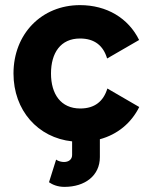

<svg xmlns="http://www.w3.org/2000/svg" viewBox="-20 -541 597 750"><path d="M199.2 82.5 171.4 170.9C185.1 180.2 204.6 189 231.9 189C312 189 370.1 145 370.1 72.8V2.9C438.5 -15.6 492.7 -60.1 523.9 -123L399.4 -195.3C384.3 -145.5 350.1 -117.2 293.5 -117.2C217.8 -117.2 179.2 -173.3 179.2 -253.9C179.2 -334.5 216.8 -390.6 292.5 -390.6C349.6 -390.6 383.8 -362.3 398.4 -312.5L523.4 -384.8C481.4 -470.2 397 -521 292.5 -521C142.6 -521 32.7 -408.7 32.7 -253.9C32.7 -109.9 127.9 -2.9 261.7 11.2V64.5C261.7 82 248 91.8 230 91.8C220.7 91.8 207.5 88.9 199.2 82.5Z"/></svg>

Font: Giphurs ExtraBold
Style: Regular
Weight: 800
Version: Version 1.000